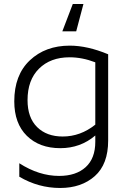

<svg xmlns="http://www.w3.org/2000/svg" viewBox="-20 -767 636 955"><path d="M292 -88Q380 -88 454 -147V-457Q389 -482 326 -482Q231 -482 174 -425.5Q117 -369 117 -269Q117 -182 164.5 -135Q212 -88 292 -88ZM518 -68Q518 50 451.5 109Q385 168 279 168Q171 168 76 112V45Q174 108 274 108Q358 108 406 64.5Q454 21 454 -62V-93Q380 -30 280 -30Q176 -30 113.5 -91.5Q51 -153 51 -263Q51 -394 128.5 -467Q206 -540 327 -540Q415 -540 518 -497ZM290 -611 342 -747H395L359 -611Z"/></svg>

Font: Roundo
Style: Regular
Weight: 400
Designer: Namrata Goyal (Gurmukhi), Shiva Nallaperumal (Latin)
Foundry: Indian Type Foundry
Version: Version 1.000;PS 1.0;hotconv 1.0.88;makeotf.lib2.5.647800